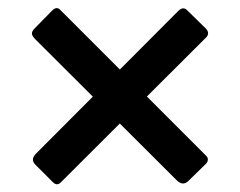

<svg xmlns="http://www.w3.org/2000/svg" viewBox="-20 -616 604 484"><path d="M455 -160Q441 -146 425 -162L67 -519Q60 -527 60.5 -532.5Q61 -538 67 -544L111 -589Q123 -601 132 -591L500 -223Q504 -219 504 -214Q504 -209 500 -204ZM70 -200Q55 -214 72 -230L429 -588Q436 -595 442 -595Q448 -595 454 -588L499 -544Q509 -533 501 -523L133 -156Q124 -147 114 -156Z"/></svg>

Font: Libre Franklin Thin SemiBold
Style: Regular
Weight: 600
Version: Version 3.000